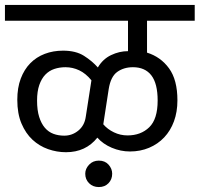

<svg xmlns="http://www.w3.org/2000/svg" viewBox="-30 -650 808 777"><path d="M315 53Q315 33 330.5 16.5Q346 0 370 0Q395 0 409.5 16.5Q424 33 424 53Q424 76 409 91.5Q394 107 370 107Q346 107 330.5 91.5Q315 76 315 53ZM225 -445Q277 -445 310 -424Q343 -403 366 -377Q386 -411 419.5 -427Q453 -443 488 -443V-566H-10V-630H758V-566H565V-437Q620 -420 654 -373.5Q688 -327 688 -244Q688 -197 674 -159Q660 -121 634.5 -94Q609 -67 573.5 -52Q538 -37 496 -37Q458 -37 422.5 -52Q387 -67 364 -93Q317 -34 237 -34Q200 -34 164.5 -46.5Q129 -59 101.5 -84.5Q74 -110 57 -150Q40 -190 40 -246Q40 -295 54 -332Q68 -369 92.5 -394Q117 -419 151 -432Q185 -445 225 -445ZM388 -147Q405 -127 431 -114.5Q457 -102 486 -102Q540 -102 574 -135Q608 -168 608 -243Q608 -312 582.5 -345Q557 -378 508 -378Q471 -378 444.5 -359Q418 -340 410 -290ZM340 -325Q317 -353 290.5 -365.5Q264 -378 235 -378Q211 -378 190 -371Q169 -364 153.5 -348Q138 -332 129 -306Q120 -280 120 -243Q120 -204 128.5 -177Q137 -150 151.5 -133Q166 -116 186 -108.5Q206 -101 230 -101Q262 -101 287 -121.5Q312 -142 317 -177Z"/></svg>

Font: Mukta
Style: Regular
Weight: 400
Designer: Girish Dalvi and Yashodeep Gholap
Foundry: Ek Type
Version: Version 2.538;PS 1.001;hotconv 16.6.51;makeotf.lib2.5.65220;